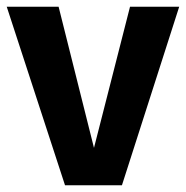

<svg xmlns="http://www.w3.org/2000/svg" viewBox="-22 -550 552 570"><path d="M340 0H171L-2 -530H152L257 -111L364 -530H510Z"/></svg>

Font: FiraSans
Style: Regular
Weight: 600
Designer: Carrois Corporate & Edenspiekermann AG
Foundry: Carrois Corporate GbR & Edenspiekermann AG
Version: Version 3.106;PS 003.106;hotconv 1.0.70;makeotf.lib2.5.58329